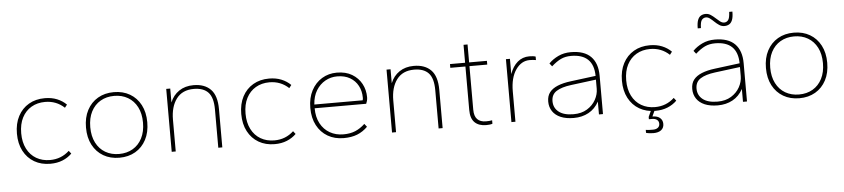

<svg xmlns="http://www.w3.org/2000/svg" viewBox="-47 -966 6280 1429"><g transform="rotate(-5 3093.0 -251.0)"><path d="M295 10Q227 10 175.5 -20Q124 -50 95 -105Q66 -160 66 -235Q66 -310 95 -365Q124 -420 175.5 -450Q227 -480 295 -480Q346 -480 386.5 -463.5Q427 -447 456 -418L439 -396Q409 -424 373 -438Q337 -452 295 -452Q237 -452 192.5 -426Q148 -400 123 -351.5Q98 -303 98 -235Q98 -168 123 -119Q148 -70 192.5 -44Q237 -18 295 -18Q337 -18 373 -32Q409 -46 439 -74L456 -52Q427 -23 386.5 -6.5Q346 10 295 10Z M811 10Q743 10 691.5 -20Q640 -50 611 -105Q582 -160 582 -235Q582 -310 611 -365Q640 -420 691.5 -450Q743 -480 811 -480Q879 -480 930.5 -450Q982 -420 1011 -365Q1040 -310 1040 -235Q1040 -160 1011 -105Q982 -50 930.5 -20Q879 10 811 10ZM811 -18Q869 -18 913.5 -44Q958 -70 983 -119Q1008 -168 1008 -235Q1008 -303 983 -351.5Q958 -400 913.5 -426Q869 -452 811 -452Q753 -452 708.5 -426Q664 -400 639 -351.5Q614 -303 614 -235Q614 -168 639 -119Q664 -70 708.5 -44Q753 -18 811 -18Z M1202 0V-470H1232V-366Q1253 -419 1298 -449.5Q1343 -480 1406 -480Q1489 -480 1534.5 -433.5Q1580 -387 1580 -286V0H1550V-286Q1550 -375 1514 -413.5Q1478 -452 1406 -452Q1320 -452 1276 -393Q1232 -334 1232 -237V0Z M1971 10Q1903 10 1851.5 -20Q1800 -50 1771 -105Q1742 -160 1742 -235Q1742 -310 1771 -365Q1800 -420 1851.5 -450Q1903 -480 1971 -480Q2022 -480 2062.5 -463.5Q2103 -447 2132 -418L2115 -396Q2085 -424 2049 -438Q2013 -452 1971 -452Q1913 -452 1868.5 -426Q1824 -400 1799 -351.5Q1774 -303 1774 -235Q1774 -168 1799 -119Q1824 -70 1868.5 -44Q1913 -18 1971 -18Q2013 -18 2049 -32Q2085 -46 2115 -74L2132 -52Q2103 -23 2062.5 -6.5Q2022 10 1971 10Z M2487 10Q2419 10 2367.5 -20Q2316 -50 2287 -105Q2258 -160 2258 -235Q2258 -310 2287 -365Q2316 -420 2365.5 -450Q2415 -480 2477 -480Q2544 -480 2590.5 -452Q2637 -424 2661.5 -378.5Q2686 -333 2686 -278Q2686 -264 2682.5 -251Q2679 -238 2675 -230H2290Q2290 -164 2315.5 -116.5Q2341 -69 2385.5 -43.5Q2430 -18 2487 -18Q2538 -18 2576 -34Q2614 -50 2648 -82L2666 -59Q2631 -24 2588 -7Q2545 10 2487 10ZM2290 -258H2651Q2653 -262 2653.5 -267.5Q2654 -273 2654 -278Q2654 -327 2633 -366.5Q2612 -406 2572.5 -429Q2533 -452 2477 -452Q2429 -452 2388 -429Q2347 -406 2320.5 -363Q2294 -320 2290 -258Z M2848 0V-470H2878V-366Q2899 -419 2944 -449.5Q2989 -480 3052 -480Q3135 -480 3180.5 -433.5Q3226 -387 3226 -286V0H3196V-286Q3196 -375 3160 -413.5Q3124 -452 3052 -452Q2966 -452 2922 -393Q2878 -334 2878 -237V0Z M3552 6Q3496 6 3465.5 -24Q3435 -54 3435 -117V-442H3322V-470H3435V-604H3465V-470H3598V-442H3465V-117Q3465 -68 3487.5 -45Q3510 -22 3552 -22Q3564 -22 3577 -23Q3590 -24 3598 -26V0Q3590 3 3577 4.5Q3564 6 3552 6Z M3740 0V-470H3770V-356Q3790 -413 3827 -444.5Q3864 -476 3915 -476Q3929 -476 3941.5 -474.5Q3954 -473 3962 -470V-444Q3950 -446 3938.5 -447Q3927 -448 3915 -448Q3853 -448 3811.5 -388.5Q3770 -329 3770 -227V0Z M4206 10Q4148 10 4108 -7Q4068 -24 4047 -55.5Q4026 -87 4026 -128Q4026 -170 4047 -197Q4068 -224 4108.5 -240.5Q4149 -257 4206 -264L4394 -288Q4393 -370 4350.5 -411Q4308 -452 4225 -452Q4182 -452 4149 -436.5Q4116 -421 4078 -387L4060 -410Q4089 -440 4131 -460Q4173 -480 4225 -480Q4325 -480 4374.5 -430Q4424 -380 4424 -286V0H4394V-96Q4365 -43 4316.5 -16.5Q4268 10 4206 10ZM4206 -18Q4266 -18 4308 -44Q4350 -70 4372 -110Q4394 -150 4394 -192V-260L4206 -236Q4135 -227 4096.5 -202.5Q4058 -178 4058 -128Q4058 -78 4096 -48Q4134 -18 4206 -18Z M4815 10Q4747 10 4695.5 -20Q4644 -50 4615 -105Q4586 -160 4586 -235Q4586 -310 4615 -365Q4644 -420 4695.5 -450Q4747 -480 4815 -480Q4866 -480 4906.5 -463.5Q4947 -447 4976 -418L4959 -396Q4929 -424 4893 -438Q4857 -452 4815 -452Q4757 -452 4712.5 -426Q4668 -400 4643 -351.5Q4618 -303 4618 -235Q4618 -168 4643 -119Q4668 -70 4712.5 -44Q4757 -18 4815 -18Q4857 -18 4893 -32Q4929 -46 4959 -74L4976 -52Q4947 -23 4906.5 -6.5Q4866 10 4815 10ZM4785 174Q4772 174 4756 172Q4740 170 4731 167V145Q4740 147 4756 147.5Q4772 148 4785 148Q4808 148 4821.5 137.5Q4835 127 4835 108Q4835 89 4821.5 78.5Q4808 68 4785 68H4761V51L4789 -11H4817L4789 50Q4826 50 4845.5 67Q4865 84 4865 112Q4865 141 4844.5 157.5Q4824 174 4785 174Z M5282 10Q5224 10 5184 -7Q5144 -24 5123 -55.5Q5102 -87 5102 -128Q5102 -170 5123 -197Q5144 -224 5184.5 -240.5Q5225 -257 5282 -264L5470 -288Q5469 -370 5426.5 -411Q5384 -452 5301 -452Q5258 -452 5225 -436.5Q5192 -421 5154 -387L5136 -410Q5165 -440 5207 -460Q5249 -480 5301 -480Q5401 -480 5450.5 -430Q5500 -380 5500 -286V0H5470V-96Q5441 -43 5392.5 -16.5Q5344 10 5282 10ZM5282 -18Q5342 -18 5384 -44Q5426 -70 5448 -110Q5470 -150 5470 -192V-260L5282 -236Q5211 -227 5172.5 -202.5Q5134 -178 5134 -128Q5134 -78 5172 -48Q5210 -18 5282 -18ZM5182 -574Q5182 -614 5190.5 -636Q5199 -658 5214.5 -667Q5230 -676 5250 -676Q5270 -676 5287.5 -664.5Q5305 -653 5321 -638Q5337 -623 5352 -611.5Q5367 -600 5382 -600Q5400 -600 5412 -614.5Q5424 -629 5426 -676H5450Q5450 -636 5441.5 -614Q5433 -592 5417.5 -583Q5402 -574 5382 -574Q5361 -574 5343.5 -585.5Q5326 -597 5310.5 -612Q5295 -627 5280 -638.5Q5265 -650 5250 -650Q5232 -650 5219.5 -635.5Q5207 -621 5206 -574Z M5891 10Q5823 10 5771.5 -20Q5720 -50 5691 -105Q5662 -160 5662 -235Q5662 -310 5691 -365Q5720 -420 5771.5 -450Q5823 -480 5891 -480Q5959 -480 6010.5 -450Q6062 -420 6091 -365Q6120 -310 6120 -235Q6120 -160 6091 -105Q6062 -50 6010.5 -20Q5959 10 5891 10ZM5891 -18Q5949 -18 5993.5 -44Q6038 -70 6063 -119Q6088 -168 6088 -235Q6088 -303 6063 -351.5Q6038 -400 5993.5 -426Q5949 -452 5891 -452Q5833 -452 5788.5 -426Q5744 -400 5719 -351.5Q5694 -303 5694 -235Q5694 -168 5719 -119Q5744 -70 5788.5 -44Q5833 -18 5891 -18Z"/></g></svg>

Font: Gantari Thin
Style: Regular
Weight: 250
Designer: Anugrah Pasau
Foundry: Lafontype
Version: Version 1.000